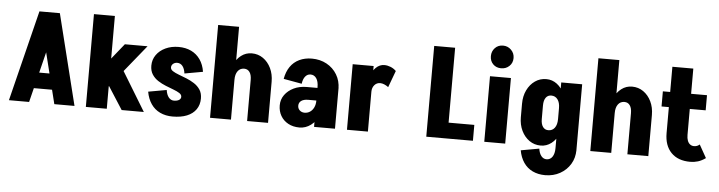

<svg xmlns="http://www.w3.org/2000/svg" viewBox="-54 -1033 5684 1517"><g transform="rotate(5 2788.0 -274.5)"><path d="M183 -112V-238H439V-112ZM369 -720 190 0H30L209 -720ZM371 -720 550 0H390L211 -720Z M924 0 741 -285 909 -314 1100 0ZM784 -150 644 -197 904 -520H1084ZM640 0V-736H806V0Z M1384 -145Q1384 -162 1365.5 -174Q1347 -186 1317.5 -197Q1288 -208 1255.5 -221Q1223 -234 1193.5 -253Q1164 -272 1145.5 -300.5Q1127 -329 1127 -370Q1127 -370 1143 -370Q1159 -370 1182 -370Q1205 -370 1228 -370Q1251 -370 1267 -370Q1283 -370 1283 -370Q1283 -353 1301.5 -341Q1320 -329 1349.5 -318Q1379 -307 1411.5 -294Q1444 -281 1473.5 -262Q1503 -243 1521.5 -215Q1540 -187 1540 -145Q1540 -145 1524 -145Q1508 -145 1485 -145Q1462 -145 1439 -145Q1416 -145 1400 -145Q1384 -145 1384 -145ZM1328 16V-110Q1354 -110 1369 -119.5Q1384 -129 1384 -145H1540Q1540 -95 1514.5 -58.5Q1489 -22 1442 -3Q1395 16 1328 16ZM1127 -370Q1127 -418 1153.5 -455.5Q1180 -493 1226 -514.5Q1272 -536 1330 -536V-410Q1310 -410 1296.5 -398.5Q1283 -387 1283 -370ZM1265 -189Q1270 -152 1287 -131Q1304 -110 1329 -110V16Q1273 16 1229 -5Q1185 -26 1157.5 -66.5Q1130 -107 1120 -163ZM1393 -331Q1388 -369 1371.5 -389.5Q1355 -410 1329 -410V-536Q1386 -536 1429.5 -515Q1473 -494 1501 -454Q1529 -414 1538 -357Z M1625 0V-520H1791V0ZM1919 0V-327H2085V0ZM1919 -326Q1919 -366 1903.5 -388Q1888 -410 1860 -410L1910 -536Q1960 -536 1999.5 -508.5Q2039 -481 2062 -433.5Q2085 -386 2085 -326ZM1745 -316Q1745 -379 1766.5 -429Q1788 -479 1825.5 -507.5Q1863 -536 1910 -536L1860 -410Q1828 -410 1809.5 -385Q1791 -360 1791 -316ZM1625 0V-736H1791V0Z M2450 0V-327H2616V0ZM2335 15 2365 -105Q2389 -105 2408 -117.5Q2427 -130 2438.5 -153.5Q2450 -177 2450 -209L2516 -219Q2516 -152 2491 -99Q2466 -46 2425 -15.5Q2384 15 2335 15ZM2335 15Q2284 15 2245.5 -6Q2207 -27 2186 -63.5Q2165 -100 2165 -146L2311 -156Q2311 -134 2326.5 -119.5Q2342 -105 2365 -105ZM2165 -146Q2165 -193 2191.5 -229.5Q2218 -266 2263 -287.5Q2308 -309 2365 -309L2385 -209Q2350 -209 2330.5 -195Q2311 -181 2311 -156ZM2385 -209 2365 -309H2480V-209ZM2450 -209V-317H2516V-219ZM2616 -316H2450Q2450 -360 2433 -385Q2416 -410 2386 -410V-536Q2452 -536 2504 -507.5Q2556 -479 2586 -429Q2616 -379 2616 -316ZM2323 -331 2178 -357Q2188 -414 2215.5 -454Q2243 -494 2287 -515Q2331 -536 2387 -536V-410Q2362 -410 2345 -389.5Q2328 -369 2323 -331Z M2711 0V-520H2877V0ZM2831 -316Q2831 -379 2848 -428.5Q2865 -478 2894.5 -506.5Q2924 -535 2961 -535L2941 -390Q2913 -390 2895 -369Q2877 -348 2877 -316ZM3006 -364Q2990 -376 2973 -383Q2956 -390 2941 -390L2961 -535Q2986 -535 3011 -525Q3036 -515 3055 -496Z M3476 0V-126H3710V0ZM3340 0V-720H3506V0Z M3800 0V-520H3966V0ZM3882 -590Q3843 -590 3818 -615Q3793 -640 3793 -679Q3793 -717 3818 -743.5Q3843 -770 3882 -770Q3920 -770 3946.5 -743.5Q3973 -717 3973 -679Q3973 -640 3946.5 -615Q3920 -590 3882 -590Z M4365 12V-520H4531V12ZM4071 -218V-327H4237V-218ZM4237 -326H4071Q4071 -386 4094 -433.5Q4117 -481 4156.5 -508.5Q4196 -536 4246 -536L4296 -410Q4268 -410 4252.5 -388Q4237 -366 4237 -326ZM4411 -316H4365Q4365 -360 4346.5 -385Q4328 -410 4296 -410L4246 -536Q4293 -536 4330.5 -507.5Q4368 -479 4389.5 -429Q4411 -379 4411 -316ZM4237 -219Q4237 -179 4252.5 -157Q4268 -135 4296 -135L4246 -9Q4196 -9 4156.5 -36.5Q4117 -64 4094 -111.5Q4071 -159 4071 -219ZM4411 -229Q4411 -166 4389.5 -116.5Q4368 -67 4330.5 -38Q4293 -9 4246 -9L4296 -135Q4328 -135 4346.5 -160Q4365 -185 4365 -229ZM4531 1Q4531 64 4501 113.5Q4471 163 4419 192Q4367 221 4301 221V95Q4331 95 4348 70Q4365 45 4365 1ZM4238 16Q4243 53 4260 74Q4277 95 4302 95V221Q4246 221 4202 200Q4158 179 4130.5 138.5Q4103 98 4093 42Z M4641 0V-520H4807V0ZM4935 0V-327H5101V0ZM4935 -326Q4935 -366 4919.5 -388Q4904 -410 4876 -410L4926 -536Q4976 -536 5015.5 -508.5Q5055 -481 5078 -433.5Q5101 -386 5101 -326ZM4761 -316Q4761 -379 4782.5 -429Q4804 -479 4841.5 -507.5Q4879 -536 4926 -536L4876 -410Q4844 -410 4825.5 -385Q4807 -360 4807 -316ZM4641 0V-736H4807V0Z M5229 -193V-720H5395V-193ZM5171 -400V-520H5521V-400ZM5229 -194H5395Q5395 -168 5402 -149Q5409 -130 5422.5 -120Q5436 -110 5454 -110L5434 16Q5337 16 5283 -39.5Q5229 -95 5229 -194ZM5498 -127 5556 -24Q5525 -2 5495.5 7Q5466 16 5434 16L5454 -110Q5467 -110 5478 -114.5Q5489 -119 5498 -127Z"/></g></svg>

Font: Akshar Light
Style: Regular
Weight: 300
Designer: Tall Chai
Foundry: Tall Chai
Version: Version 1.100